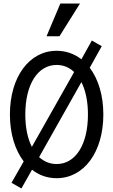

<svg xmlns="http://www.w3.org/2000/svg" viewBox="-20 -997 640 1085"><path d="M45 36 101 68 161 -38C200 -7 247 10 300 10C455 10 564 -138 564 -350C564 -459 535 -551 487 -614L555 -736L499 -768L440 -662C400 -693 353 -710 300 -710C145 -710 36 -562 36 -350C36 -241 65 -149 114 -85ZM123 -350C123 -520 193 -630 300 -630C338 -630 372 -616 399 -590L160 -167C136 -214 123 -277 123 -350ZM300 -70C262 -70 229 -84 201 -109L440 -533C464 -486 477 -423 477 -350C477 -180 407 -70 300 -70ZM432 -977H321L243 -792H316Z"/></svg>

Font: CommitMono
Style: 400Regular
Weight: 400
Monospace: yes
Designer: Eigil Nikolajsen
Foundry: Eigil Nikolajsen
Version: Version 1.143